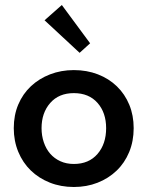

<svg xmlns="http://www.w3.org/2000/svg" viewBox="-20 -739 589 767"><path d="M275 8Q223 8 179 -9.5Q135 -27 103 -58Q71 -89 53 -132.5Q35 -176 35 -227Q35 -279 53 -321.5Q71 -364 103.5 -394.5Q136 -425 180 -442Q224 -459 275 -459Q327 -459 371 -442Q415 -425 447 -394Q479 -363 496.5 -320.5Q514 -278 514 -227Q514 -175 496 -131.5Q478 -88 445.5 -57Q413 -26 369.5 -9Q326 8 275 8ZM275 -84Q335 -84 369.5 -124Q404 -164 404 -227Q404 -289 369.5 -328Q335 -367 275 -367Q215 -367 180.5 -327.5Q146 -288 146 -227Q146 -197 155 -170.5Q164 -144 180.5 -125Q197 -106 221 -95Q245 -84 275 -84ZM340 -566 298 -528 158 -658 227 -719Z"/></svg>

Font: Tilda Sans Semibold
Style: Regular
Weight: 600
Designer: ParaType Ltd
Foundry: ParaType Ltd
Version: Version 1.009